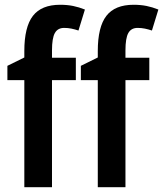

<svg xmlns="http://www.w3.org/2000/svg" viewBox="-20 -785 684 805"><path d="M298 -449H198V0H82V-449H11V-509L82 -544V-571Q82 -672 118 -718.5Q154 -765 232 -765Q262 -765 286.5 -760Q311 -755 336 -745L309 -657Q294 -662 279.5 -665Q265 -668 249 -668Q222 -668 210 -646.5Q198 -625 198 -574V-543H298ZM606 -449H506V0H390V-449H319V-509L390 -544V-571Q390 -672 426 -718.5Q462 -765 540 -765Q570 -765 594.5 -760Q619 -755 644 -745L617 -657Q602 -662 587.5 -665Q573 -668 557 -668Q530 -668 518 -646.5Q506 -625 506 -574V-543H606Z"/></svg>

Font: Noto Sans Condensed SemiBold
Style: Regular
Weight: 600
Width: 3
Designer: Monotype Design Team
Foundry: Monotype Imaging Inc.
Version: Version 2.013; ttfautohint (v1.8.4.7-5d5b)